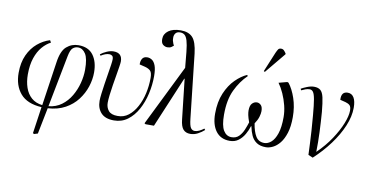

<svg xmlns="http://www.w3.org/2000/svg" viewBox="-90 -1037 2943 1523"><g transform="rotate(10 1381.5 -276.0)"><path d="M251 230 241 225 272 10Q155 3 100.5 -61Q46 -125 46 -227Q46 -310 74 -371Q102 -432 148 -470.5Q194 -509 247 -525L257 -507Q221 -489 189.5 -452.5Q158 -416 139 -360Q120 -304 120 -227Q120 -169 136.5 -121Q153 -73 187.5 -43Q222 -13 275 -7L327 -359Q340 -454 381 -489.5Q422 -525 477 -525Q557 -525 596 -472Q635 -419 635 -333Q635 -276 616 -218Q597 -160 559 -110Q521 -60 462 -27.5Q403 5 322 10L280 221ZM325 -7Q385 -13 429.5 -46Q474 -79 503 -128.5Q532 -178 546.5 -234Q561 -290 561 -342Q561 -432 537 -469.5Q513 -507 476 -507Q452 -507 434 -491.5Q416 -476 406 -425Z M855 14Q785 14 751 -23Q717 -60 717 -120Q717 -141 721.5 -177.5Q726 -214 732.5 -257.5Q739 -301 746 -343Q753 -385 757.5 -416.5Q762 -448 762 -461Q762 -482 752.5 -489.5Q743 -497 729 -497Q699 -497 662 -473L655 -483Q676 -500 705 -512.5Q734 -525 759 -525Q829 -525 829 -456Q829 -445 824.5 -415Q820 -385 813 -344.5Q806 -304 799 -260.5Q792 -217 787.5 -178.5Q783 -140 783 -116Q783 -78 804.5 -52Q826 -26 877 -26Q927 -25 965 -54.5Q1003 -84 1030 -134Q1057 -184 1070.5 -244.5Q1084 -305 1084 -368Q1084 -410 1069.5 -425Q1055 -440 1025 -448L980 -459Q979 -488 991 -506.5Q1003 -525 1031 -525Q1050 -525 1068 -513.5Q1086 -502 1097.5 -472Q1109 -442 1109 -386Q1109 -316 1093 -245Q1077 -174 1045 -115.5Q1013 -57 965.5 -21.5Q918 14 855 14Z M1470 14Q1434 14 1413.5 -8.5Q1393 -31 1387 -88L1351 -409H1348L1176 0H1108L1099 -6L1340 -495L1328 -621Q1322 -680 1312.5 -711Q1303 -742 1288.5 -753.5Q1274 -765 1253 -765Q1228 -765 1216.5 -750.5Q1205 -736 1205 -716Q1205 -700 1207 -690.5Q1209 -681 1215 -666L1222 -653Q1216 -647 1204 -639Q1192 -631 1172 -631Q1154 -631 1137.5 -643.5Q1121 -656 1121 -689Q1121 -730 1156.5 -756Q1192 -782 1255 -782Q1318 -782 1350.5 -747.5Q1383 -713 1394 -620L1451 -107Q1457 -50 1469 -32.5Q1481 -15 1501 -15Q1518 -15 1537 -24Q1556 -33 1574 -47L1582 -37Q1560 -17 1531 -1.5Q1502 14 1470 14Z M1788 14Q1715 14 1676 -38Q1637 -90 1637 -179Q1637 -274 1667 -344.5Q1697 -415 1742.5 -460Q1788 -505 1834 -525L1841 -517Q1784 -462 1746 -382.5Q1708 -303 1708 -183Q1708 -95 1732 -56Q1756 -17 1797 -17Q1834 -17 1856.5 -40Q1879 -63 1892.5 -95.5Q1906 -128 1915 -157Q1902 -193 1898 -213.5Q1894 -234 1894 -249Q1894 -290 1911 -307Q1928 -324 1949 -324Q1967 -324 1981.5 -309.5Q1996 -295 1996 -261Q1996 -242 1988 -215Q1980 -188 1959 -157Q1969 -92 1992 -54.5Q2015 -17 2061 -17Q2090 -17 2116.5 -40Q2143 -63 2160 -113Q2177 -163 2177 -245Q2177 -291 2165 -339Q2153 -387 2133.5 -430.5Q2114 -474 2090 -507L2158 -525L2168 -521Q2202 -478 2225.5 -409Q2249 -340 2249 -258Q2249 -182 2232.5 -130Q2216 -78 2190.5 -46.5Q2165 -15 2135.5 -0.5Q2106 14 2079 14Q2033 14 2004.5 -5Q1976 -24 1961 -56.5Q1946 -89 1938 -130H1935Q1925 -97 1906 -63.5Q1887 -30 1858 -8Q1829 14 1788 14ZM1968 -573 1959 -578 2025 -737Q2034 -757 2041 -767Q2048 -777 2064 -777Q2078 -777 2087 -768Q2096 -759 2105 -745V-739Z M2460 31 2423 15Q2421 -32 2419 -78Q2417 -124 2413.5 -177.5Q2410 -231 2404 -301Q2397 -384 2389.5 -426.5Q2382 -469 2371 -484Q2360 -499 2344 -499Q2326 -499 2308.5 -492.5Q2291 -486 2277 -479L2271 -491Q2288 -501 2318 -513Q2348 -525 2374 -525Q2407 -525 2425.5 -509.5Q2444 -494 2453 -454Q2462 -414 2469 -339Q2475 -260 2478.5 -178Q2482 -96 2480 -19Q2546 -83 2592 -152.5Q2638 -222 2662.5 -284Q2687 -346 2687 -387Q2687 -419 2674.5 -430.5Q2662 -442 2640 -448L2596 -459Q2592 -525 2645 -525Q2678 -525 2695 -496.5Q2712 -468 2712 -415Q2712 -345 2679.5 -267.5Q2647 -190 2590 -113Q2533 -36 2460 31Z"/></g></svg>

Font: Literata 72pt Light
Style: Italic
Weight: 300
Italic angle: -2°
Designer: Latin by Veronika Burian and Jose Scaglione. Greek by Irene Vlachou. Cyrillic by Vera Evstafieva
Foundry: TypeTogether
Version: Version 3.002